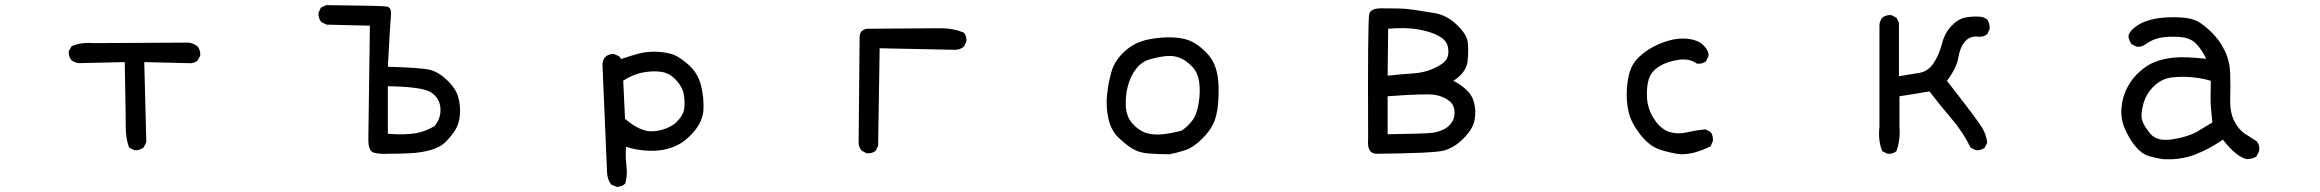

<svg xmlns="http://www.w3.org/2000/svg" viewBox="-20 -595 9040 748"><path d="M503 -10 483 -20Q470 -55 470 -96.5Q470 -138 466 -353L286 -349Q271 -351 259 -360Q246 -374 248 -396L259 -415Q296 -431 341 -427L714 -429Q733 -427 749 -415Q762 -399 760 -378L749 -358Q735 -347 714 -349L542 -353L550 -41L540 -21Q524 -8 503 -10Z M1495 4Q1464 6 1439 0.5Q1414 -5 1415 -53L1421 -495L1252 -499L1232 -509Q1219 -524 1221 -546L1230 -565L1250 -575Q1468 -573 1487 -569.5Q1506 -566 1503 -534.5Q1500 -503 1491 -335Q1622 -331 1655 -323Q1688 -315 1722.5 -282Q1757 -249 1766 -214Q1775 -179 1771.5 -145.5Q1768 -112 1754.5 -90Q1741 -68 1718.5 -44.5Q1696 -21 1658 -10.5Q1620 0 1577 2Q1534 4 1495 4ZM1657 -95 1673 -104Q1698 -134 1696 -172Q1694 -210 1662 -233.5Q1630 -257 1491 -259V-74Q1530 -70 1575 -73Q1620 -76 1657 -95Z M2382 133 2361 124Q2346 104 2345 76.5Q2344 49 2327 -345Q2328 -360 2337 -372Q2350 -385 2371 -385L2392 -376L2400 -365Q2437 -378 2467.5 -386Q2498 -394 2531 -393.5Q2564 -393 2593 -385.5Q2622 -378 2660.5 -344.5Q2699 -311 2711 -262Q2723 -213 2720.5 -167.5Q2718 -122 2682 -80.5Q2646 -39 2603 -22.5Q2560 -6 2511.5 -7.5Q2463 -9 2419 -23Q2416 13 2420.5 50.5Q2425 88 2416 120Q2403 133 2382 133ZM2610 -114Q2642 -144 2645.5 -171Q2649 -198 2644 -227Q2639 -256 2614.5 -282.5Q2590 -309 2560 -314.5Q2530 -320 2489.5 -313.5Q2449 -307 2408 -281L2415 -132Q2476 -80 2524.5 -83.5Q2573 -87 2610 -114Z M3356 2 3337 -8Q3327 -20 3325 -35L3329 -454Q3331 -479 3358 -483L3646 -485Q3694 -485 3735 -468Q3747 -454 3745 -433L3735 -413Q3720 -401 3700 -401L3407 -407L3401 -27L3392 -8Q3378 4 3356 2Z M4536 6Q4494 6 4455.5 3Q4417 0 4390.5 -16.5Q4364 -33 4336 -60.5Q4308 -88 4298 -133.5Q4288 -179 4293 -226.5Q4298 -274 4310.5 -317Q4323 -360 4362 -395.5Q4401 -431 4455 -441.5Q4509 -452 4554 -449Q4599 -446 4626 -431.5Q4653 -417 4677.5 -392.5Q4702 -368 4713 -339Q4724 -310 4726.5 -274.5Q4729 -239 4725.5 -193Q4722 -147 4708 -115.5Q4694 -84 4661 -52Q4628 -20 4597.5 -10Q4567 0 4536 6ZM4583 -86Q4605 -100 4623.5 -123.5Q4642 -147 4649.5 -191Q4657 -235 4652 -273.5Q4647 -312 4624 -336Q4601 -360 4575.5 -370Q4550 -380 4518.5 -376Q4487 -372 4457 -363Q4427 -354 4405.5 -326Q4384 -298 4374 -260Q4364 -222 4366 -181Q4368 -140 4392.5 -113Q4417 -86 4445.5 -77Q4474 -68 4510 -72Q4546 -76 4583 -86Z M5343 4Q5305 4 5310 -51Q5308 -519 5314.5 -541Q5321 -563 5362 -562.5Q5403 -562 5427.5 -562Q5452 -562 5487 -557Q5522 -552 5569 -544Q5616 -536 5655 -499Q5694 -462 5698 -431.5Q5702 -401 5697.5 -357Q5693 -313 5642 -280Q5669 -267 5692.5 -245.5Q5716 -224 5723.5 -192.5Q5731 -161 5724.5 -126.5Q5718 -92 5681 -55Q5644 -18 5603 -8Q5562 2 5343 4ZM5612 -95Q5644 -116 5646.5 -149.5Q5649 -183 5626.5 -201.5Q5604 -220 5569 -225.5Q5534 -231 5386 -220V-72Q5538 -74 5563.5 -78Q5589 -82 5612 -95ZM5575 -333Q5608 -349 5617 -367Q5626 -385 5621 -411.5Q5616 -438 5585 -455Q5554 -472 5505 -480.5Q5456 -489 5388 -483L5386 -300Q5437 -306 5485.5 -309Q5534 -312 5575 -333Z M6528 6Q6491 2 6448.5 -11.5Q6406 -25 6370.5 -70.5Q6335 -116 6325 -158Q6315 -200 6318 -248Q6321 -296 6334 -328Q6347 -360 6382 -387.5Q6417 -415 6464 -431.5Q6511 -448 6553 -444Q6595 -440 6616.5 -418.5Q6638 -397 6636 -376L6626 -356Q6612 -345 6591 -347Q6563 -368 6519.5 -362Q6476 -356 6444.5 -336.5Q6413 -317 6403.5 -287Q6394 -257 6396.5 -213Q6399 -169 6425 -130Q6451 -91 6484 -81Q6517 -71 6550 -79Q6583 -87 6624 -91L6644 -81Q6655 -67 6653 -45L6644 -25Q6618 -12 6589 -3Q6560 6 6528 6Z M7333 4 7313 -6Q7296 -47 7302 -101V-499Q7304 -515 7313 -526Q7327 -538 7349 -536L7368 -526L7378 -507V-298Q7427 -306 7459 -311.5Q7491 -317 7512.5 -348.5Q7534 -380 7545 -423Q7556 -466 7582 -493.5Q7608 -521 7635.5 -526.5Q7663 -532 7694 -530Q7710 -528 7722 -519Q7733 -503 7731 -481L7722 -462Q7708 -450 7687 -452Q7655 -456 7635.5 -433.5Q7616 -411 7609.5 -371Q7603 -331 7565 -280Q7687 -124 7702.5 -97Q7718 -70 7722 -39L7712 -20Q7698 -8 7677 -10L7657 -20Q7628 -80 7583 -132.5Q7538 -185 7497 -239Q7462 -233 7434.5 -228.5Q7407 -224 7380 -220V-99Q7384 -49 7368 -6Q7354 6 7333 4Z M8407 25Q8378 21 8350.5 12.5Q8323 4 8299.5 -24.5Q8276 -53 8258.5 -92.5Q8241 -132 8245 -176Q8249 -220 8268.5 -256Q8288 -292 8317.5 -317.5Q8347 -343 8377 -354.5Q8407 -366 8448.5 -370.5Q8490 -375 8575 -366Q8557 -403 8536 -424.5Q8515 -446 8480.5 -450Q8446 -454 8409 -450Q8372 -446 8339 -423Q8325 -411 8304 -413L8284 -423Q8274 -437 8272 -454Q8274 -470 8295.5 -487.5Q8317 -505 8346.5 -514.5Q8376 -524 8412 -526.5Q8448 -529 8482.5 -526.5Q8517 -524 8540 -512.5Q8563 -501 8595.5 -469.5Q8628 -438 8647.5 -397Q8667 -356 8668.5 -308Q8670 -260 8668.5 -209.5Q8667 -159 8683.5 -125Q8700 -91 8726 -74Q8752 -57 8771 -45Q8785 -29 8781 -6L8771 14Q8756 25 8733 25Q8692 16 8640 -51Q8587 -14 8530.5 7.5Q8474 29 8407 25ZM8538 -81 8599 -118Q8595 -155 8593 -180.5Q8591 -206 8593 -280Q8563 -290 8520 -294Q8477 -298 8439 -293Q8401 -288 8371 -259Q8341 -230 8330 -190Q8319 -150 8325 -128Q8331 -106 8357 -74.5Q8383 -43 8442 -52Q8501 -61 8538 -81Z"/></svg>

Font: Kosefont JP
Style: Regular
Weight: 400
Designer: Nozomi Seto 瀬戸のぞみ
Version: Version 3.00;June 19, 2020